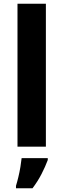

<svg xmlns="http://www.w3.org/2000/svg" viewBox="-20 -780 338 1021"><path d="M224 0H73V-760H224ZM234 71Q221 106 201 145Q181 184 153 221H65V208Q71 189 77.5 162Q84 135 88.5 108Q93 81 95 61H234Z"/></svg>

Font: Noto Sans Cherokee
Style: Bold
Weight: 700
Designer: Monotype Design Team
Foundry: Monotype Imaging Inc.
Version: Version 2.001; ttfautohint (v1.8.4.7-5d5b)